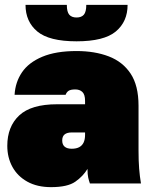

<svg xmlns="http://www.w3.org/2000/svg" viewBox="-20 -755 620 790"><path d="M190 15Q133 15 92.5 -7.5Q52 -30 31 -68.5Q10 -107 10 -155Q10 -234 59 -280Q108 -326 215 -326H330V-340Q330 -366 319 -376.5Q308 -387 290 -387Q271 -387 262.5 -381.5Q254 -376 250 -365H40Q43 -417 70.5 -457.5Q98 -498 154 -521.5Q210 -545 295 -545Q370 -545 427.5 -523Q485 -501 517.5 -452Q550 -403 550 -320V-135Q550 -93 552.5 -61.5Q555 -30 560 0H350Q346 -11 343 -24Q340 -37 340 -60Q322 -30 290 -7.5Q258 15 190 15ZM275 -143Q294 -143 306 -149.5Q318 -156 324 -168.5Q330 -181 330 -200V-210H275Q256 -210 246 -202Q236 -194 236 -177Q236 -160 246 -151.5Q256 -143 275 -143ZM295 -585Q182 -585 133.5 -625.5Q85 -666 85 -735H255Q255 -706 265 -694.5Q275 -683 295 -683Q315 -683 325 -694.5Q335 -706 335 -735H505Q505 -666 456.5 -625.5Q408 -585 295 -585Z"/></svg>

Font: Golos Text Black
Style: Regular
Weight: 900
Designer: A.Korolkova, Vitaly Kuzmin
Foundry: ParaType Ltd
Version: Version 2.004